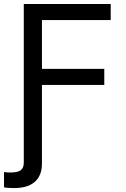

<svg xmlns="http://www.w3.org/2000/svg" viewBox="-35 -748 641 976"><path d="M-14.6 204.1V126.5Q-6.3 127.9 2.4 128.4Q11.2 128.9 16.6 128.9Q56.2 128.9 71 116.9Q85.9 105 85.9 79.6V-62.5H178.2V83.5Q178.2 144 142.3 176Q106.4 208 36.6 208Q21 208 7.1 207Q-6.8 206.1 -14.6 204.1ZM85.9 0V-727.5H527.8V-646H178.2V-397.9H495.1V-316.4H178.2V0Z"/></svg>

Font: Inter 16pt
Style: Regular
Weight: 400
Version: Version 4.001;git-66647c0bb